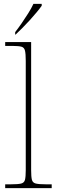

<svg xmlns="http://www.w3.org/2000/svg" viewBox="-20 -979 296 999"><path d="M7 0V-20H37Q74 -20 90 -24Q106 -28 110 -43.5Q114 -59 114 -94V-662Q114 -699 110 -715.5Q106 -732 91.5 -736Q77 -740 47 -740H7V-760H142V-94Q142 -59 146 -43.5Q150 -28 166.5 -24Q183 -20 219 -20H249V0ZM59 -812Q74 -831 92 -857Q110 -883 127 -910Q144 -937 154 -959H197V-949Q188 -936 171.5 -916Q155 -896 135 -874Q115 -852 95.5 -832.5Q76 -813 61 -799H59Z"/></svg>

Font: Noto Serif Tibetan Thin
Style: Regular
Weight: 250
Version: Version 2.103